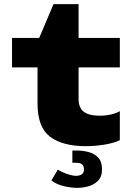

<svg xmlns="http://www.w3.org/2000/svg" viewBox="-20 -694 640 926"><path d="M394 11Q282 11 221.5 -34.5Q161 -80 161 -195V-369H38V-511H169L238 -674H359V-511H558V-369H359V-214Q359 -193 367.5 -175Q376 -157 398.5 -146.5Q421 -136 463 -136Q489 -136 515.5 -142Q542 -148 558 -158V-18Q530 -4 484 3.5Q438 11 394 11ZM354 212Q319 212 284.5 203Q250 194 228 176L259 124Q267 130 283 137Q299 144 316.5 149Q334 154 345 154Q363 154 374 147Q385 140 385 123Q385 108 377 99.5Q369 91 347 91H329V32H350Q380 32 408 39.5Q436 47 454 66.5Q472 86 472 123Q472 159 452 178.5Q432 198 404.5 205Q377 212 354 212Z"/></svg>

Font: Chivo Mono Medium Black
Style: Regular
Weight: 900
Monospace: yes
Version: Version 1.008